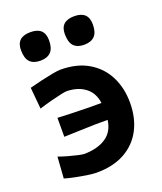

<svg xmlns="http://www.w3.org/2000/svg" viewBox="-137 -816 772 915"><g transform="rotate(-20 249.0 -358.0)"><path d="M194 10.5Q179 10.5 150 6.2Q121 2 90 -4.2Q59 -10.5 37.5 -17L45 -125.5Q67 -117.5 93 -110.2Q119 -103 140.5 -98.2Q162 -93.5 171 -93.5Q238 -94.5 280 -122.5Q322 -150.5 329.5 -208H268Q220.5 -206.5 184.5 -205.5Q148.5 -204.5 108 -203V-299Q139.5 -297.5 178.2 -296.2Q217 -295 268 -294H329.5Q322.5 -346.5 286.2 -374.2Q250 -402 193 -403.5Q185 -403.5 162.5 -398.8Q140 -394 109.5 -386Q79 -378 47.5 -368L37.5 -477Q62.5 -484 94.8 -491.5Q127 -499 156 -504.5Q185 -510 200 -510Q282 -510 339.8 -476.2Q397.5 -442.5 427.8 -383.5Q458 -324.5 458 -248.5Q458 -172.5 427.8 -114Q397.5 -55.5 338.8 -22.5Q280 10.5 194 10.5ZM347.5 -582.5Q313.5 -582.5 295.5 -601Q277.5 -619.5 277.5 -662Q277.5 -727 348.5 -727Q419 -727 419 -660.5Q419 -619.5 400.8 -601Q382.5 -582.5 347.5 -582.5ZM125.5 -582.5Q91 -582.5 73 -601Q55 -619.5 55 -662Q55 -727 126.5 -727Q197 -727 197 -660.5Q197 -619.5 178.8 -601Q160.5 -582.5 125.5 -582.5Z"/></g></svg>

Font: Commissioner Loud SemiBold
Style: Regular
Weight: 600
Designer: Kostas Bartsokas
Foundry: Kostas Bartsokas
Version: Version 1.000; ttfautohint (v1.8.3)